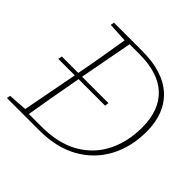

<svg xmlns="http://www.w3.org/2000/svg" viewBox="-170 -842 1008 1008"><g transform="rotate(45 334.0 -338.5)"><path d="M125 -657 129 -677H340Q493 -677 574 -603Q655 -529 655 -393Q655 -280 607.5 -191Q560 -102 470 -51Q380 0 253 0H11L15 -20L120 -27L179 -336H56L61 -358H183L184 -364Q198 -435 210 -507Q222 -579 234 -651ZM404 -336H207L203 -313Q176 -168 152 -22H244Q371 -22 455 -70.5Q539 -119 581 -203Q623 -287 623 -393Q623 -520 551.5 -587.5Q480 -655 339 -655H267L211 -358H407Z"/></g></svg>

Font: Source Serif Pro ExtraLight
Style: Italic
Weight: 200
Italic angle: -12°
Designer: Frank Grießhammer
Foundry: Adobe Systems Incorporated
Version: Version 3.001;hotconv 1.0.111;makeotfexe 2.5.65597